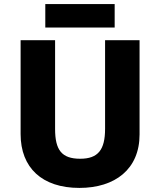

<svg xmlns="http://www.w3.org/2000/svg" viewBox="-20 -911 785 941"><path d="M202 -776H542V-891H202ZM369 10C544 10 664 -82 664 -252V-714H495V-280C495 -177 461 -133 373 -133C282 -133 250 -176 250 -279V-714H81V-254C81 -89 186 10 369 10Z"/></svg>

Font: Kathrein 85 Heavy
Style: Regular
Weight: 900
Designer: Lazydogs Typefoundry, based on Open Sans by Ascender Corporation
Foundry: Lazydogs Typefoundry
Version: Version 1.003;PS 001.003;hotconv 1.0.88;makeotf.lib2.5.64775